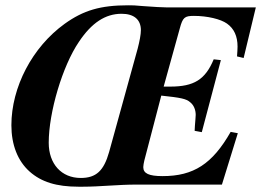

<svg xmlns="http://www.w3.org/2000/svg" viewBox="-20 -697 986 725"><path d="M946 -669H611C593 -669 562 -671 520 -674C490 -677 480 -677 464 -677C359 -677 295 -658 224 -607C102 -519 23 -368 23 -224C23 -150 47 -89 92 -49C136 -10 193 8 276 8H294C356 8 427 0 494 0H818L878 -194L851 -199C782 -78 711 -32 594 -32C542 -32 521 -42 521 -66C521 -72 523 -82 525 -91L589 -336C664 -328 683 -324 698 -311C712 -300 719 -282 719 -263C719 -254 717 -239 716 -222L715 -203L742 -198L814 -470L787 -473C755 -396 712 -370 623 -370H598L659 -590C670 -631 677 -637 712 -637C763 -637 813 -625 837 -608C864 -589 877 -560 877 -521C877 -512 876 -498 875 -484L900 -478ZM392 -123C372 -52 343 -25 285 -25C212 -25 164 -78 164 -158C164 -273 216 -448 278 -539C326 -611 378 -645 439 -645C486 -645 512 -623 512 -583C512 -567 507 -541 500 -514Z"/></svg>

Font: STIXGeneral
Style: Bold Italic
Weight: 700
Italic angle: -16.33°
Designer: MicroPress Inc., with final additions and corrections provided by Coen Hoffman, Elsevier (retired)
Version: Version 1.1.0